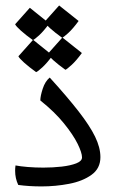

<svg xmlns="http://www.w3.org/2000/svg" viewBox="-20 -669 414 688"><path d="M128.9 -1Q84 -1 45.4 -6.3Q34.2 -29.8 34.2 -57.1Q34.2 -66.9 35.6 -76.2Q52.7 -72.8 79.6 -70.6Q106.4 -68.4 135.3 -68.4Q169.4 -68.4 201.2 -72Q232.9 -75.7 253.4 -83.7Q273.9 -91.8 273.9 -105Q273.9 -121.6 258.1 -153.8Q242.2 -186 209.2 -226.8Q176.3 -267.6 124.5 -309.1Q124.5 -324.7 133.1 -351.1Q141.6 -377.4 158.2 -391.1Q221.7 -321.3 261.7 -269.8Q301.8 -218.3 320.8 -179.2Q339.8 -140.1 339.8 -106Q339.8 -65.4 307.9 -42.5Q275.9 -19.5 227.5 -10.3Q179.2 -1 128.9 -1ZM202.6 -533.7Q176.8 -552.2 159.4 -567.9Q142.1 -583.5 139.2 -590.3L191.9 -649.4L261.7 -593.8Q241.7 -566.4 224.9 -551Q208 -535.6 202.6 -533.7ZM109.4 -410.6Q83.5 -429.2 66.4 -444.6Q49.3 -460 45.9 -467.3L98.6 -526.4L168.5 -470.2Q148.4 -442.9 131.6 -427.5Q114.7 -412.1 109.4 -410.6ZM97.7 -525.4Q71.8 -543.9 54.7 -559.3Q37.6 -574.7 34.2 -582L86.9 -641.1L156.7 -585Q136.7 -557.6 119.9 -542.2Q103 -526.9 97.7 -525.4ZM214.4 -418.9Q188.5 -437.5 171.1 -453.1Q153.8 -468.8 150.9 -475.6L203.6 -534.7L273.4 -479Q253.4 -451.7 236.6 -436.3Q219.7 -420.9 214.4 -418.9Z"/></svg>

Font: Harmattan
Style: Regular
Weight: 400
Designer: George W. Nuss III and SIL International
Foundry: SIL International
Version: Version 4.000